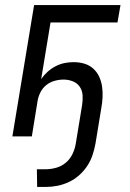

<svg xmlns="http://www.w3.org/2000/svg" viewBox="-20 -540 515 760"><path d="M127 200 126 130H161Q181 130 202.5 124Q224 118 241 103.5Q258 89 267.5 68.5Q277 48 280 28L305 -124Q308 -143 307 -162Q306 -181 296 -196Q286 -211 268.5 -218Q251 -225 232 -225Q214 -225 196 -220Q178 -215 163.5 -203.5Q149 -192 140.5 -175.5Q132 -159 129 -142L106 0H29L115 -520H457L445 -451H180L143 -227Q154 -243 168.5 -256Q183 -269 200.5 -278Q218 -287 236 -290.5Q254 -294 272 -294Q294 -294 314 -288Q334 -282 349 -268.5Q364 -255 372.5 -236.5Q381 -218 384 -197.5Q387 -177 386 -155.5Q385 -134 381 -112L358 28Q354 50 346.5 73Q339 96 325.5 116.5Q312 137 293.5 153.5Q275 170 252.5 180.5Q230 191 207 195.5Q184 200 161 200Z"/></svg>

Font: Iosevka QP
Style: Italic
Weight: 400
Italic angle: -9°
Designer: Belleve Invis
Foundry: Belleve Invis
Version: Version 20.0.0; ttfautohint (v1.8.4)